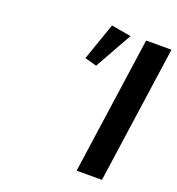

<svg xmlns="http://www.w3.org/2000/svg" viewBox="-138 -879 915 991"><g transform="rotate(20 320.0 -383.5)"><path d="M532.2 0 639.6 -753.9H500.5L393.1 0ZM302.2 -543.5 417 -748 308.6 -766.6 236.8 -561.5Z"/></g></svg>

Font: Winston SemiBold
Style: Italic
Weight: 600
Italic angle: -8.13011°
Designer: Vernon Adams, Kim Jin-seong, David Berlow, Cristiano Sobral
Foundry: The Winston Project Authors
Version: Version 3.004